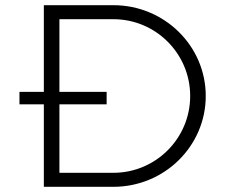

<svg xmlns="http://www.w3.org/2000/svg" viewBox="-20 -720 876 740"><path d="M149 0H417C613.5 0 773 -156.8 773 -350C773 -543.2 613.5 -700 417 -700H149V-366H55V-318H149ZM209 -54V-318H391V-366H209V-646H417C580.4 -646 713 -513.4 713 -350C713 -186.6 580.4 -54 417 -54Z"/></svg>

Font: Resamitz
Style: Regular
Weight: 500
Designer: gluk
Foundry: gluk
Version: Version 0.047